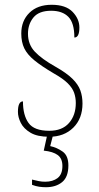

<svg xmlns="http://www.w3.org/2000/svg" viewBox="-20 -562 412 803"><path d="M186 10Q136 10 107.5 -7Q79 -24 67 -48Q55 -72 55 -94Q55 -138 76 -138Q76 -80 99.5 -47.5Q123 -15 186 -15Q240 -15 268.5 -47.5Q297 -80 297 -131Q297 -154 290 -174Q283 -194 263.5 -213.5Q244 -233 205 -255Q154 -285 124 -309.5Q94 -334 81.5 -360Q69 -386 69 -422Q69 -475 103 -508.5Q137 -542 196 -542Q255 -542 283.5 -512.5Q312 -483 312 -447Q312 -405 291 -405Q291 -466 266 -491.5Q241 -517 194 -517Q143 -517 120 -489Q97 -461 97 -421Q97 -376 126 -345.5Q155 -315 212 -283Q258 -257 282.5 -233Q307 -209 316 -184Q325 -159 325 -129Q325 -66 286.5 -28Q248 10 186 10ZM172 221Q158 221 144 219Q130 217 114 211V189Q130 193 142.5 195.5Q155 198 169 198Q201 198 221 182.5Q241 167 241 132Q241 101 221.5 86.5Q202 72 163 68L180 -9H205L190 49Q218 55 242 72Q266 89 266 130Q266 178 240 199.5Q214 221 172 221Z"/></svg>

Font: Noto Serif Georgian SemiCondensed Thin
Style: Regular
Weight: 100
Width: 4
Designer: Monotype Design Team, Akaki Razmadze
Foundry: Google LLC
Version: Version 2.003; ttfautohint (v1.8.4.7-5d5b)